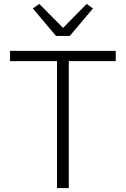

<svg xmlns="http://www.w3.org/2000/svg" viewBox="-20 -957 640 977"><path d="M330 -646V0H270V-646H31V-698H569V-646ZM265 -774 147 -914 180 -937 301 -815 421 -937 453 -914 335 -774Z"/></svg>

Font: IBM Plex Mono Light
Style: Regular
Weight: 300
Monospace: yes
Designer: Mike Abbink, Paul van der Laan, Pieter van Rosmalen
Foundry: Bold Monday
Version: Version 2.3